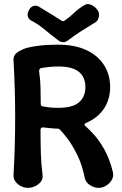

<svg xmlns="http://www.w3.org/2000/svg" viewBox="-20 -899 587 924"><path d="M114 5Q97 5 81 -3Q65 -11 55 -24.5Q45 -38 45 -54Q49 -125 51 -194Q53 -263 53 -332Q53 -401 51 -470Q49 -539 45 -610Q44 -635 66.5 -649Q89 -663 111 -669Q129 -674 167 -679Q205 -684 260 -684Q340 -684 395.5 -658Q451 -632 480.5 -586Q510 -540 510 -480Q510 -420 479.5 -375Q449 -330 391 -306Q387 -304 387 -300Q387 -296 390 -293Q407 -279 432 -251.5Q457 -224 482 -180Q507 -136 523 -72Q528 -51 518.5 -34Q509 -17 491.5 -6Q474 5 454 5Q433 5 413 -8Q393 -21 388 -43Q375 -106 352.5 -152Q330 -198 307 -229Q284 -260 266 -277Q265 -279 262.5 -279.5Q260 -280 255 -280Q241 -280 220 -282.5Q199 -285 186 -286Q175 -286 175 -273Q175 -218 176.5 -164.5Q178 -111 185 -55Q187 -38 176.5 -24.5Q166 -11 149 -3Q132 5 114 5ZM261 -380Q329 -380 360 -406.5Q391 -433 391 -480Q391 -527 360 -553Q329 -579 261 -579Q237 -579 214.5 -576.5Q192 -574 180 -572Q175 -571 171.5 -567Q168 -563 168 -557Q174 -518 175 -478.5Q176 -439 176 -399Q176 -394 179 -390.5Q182 -387 186 -387Q195 -385 214.5 -382.5Q234 -380 261 -380ZM450 -849Q456 -841 456.5 -829.5Q457 -818 452.5 -807.5Q448 -797 438 -791Q398 -767 369.5 -748.5Q341 -730 309 -706Q284 -686 259 -706Q227 -730 194.5 -757Q162 -784 130 -800Q116 -808 113.5 -822Q111 -836 119 -849V-851Q129 -868 144 -871Q159 -874 172 -864Q199 -848 224.5 -832Q250 -816 277 -799Q281 -797 283.5 -797Q286 -797 290 -799Q315 -816 336.5 -837Q358 -858 386 -874Q400 -884 419 -875.5Q438 -867 449 -851Z"/></svg>

Font: Winky Sans Medium
Style: Regular
Weight: 500
Designer: Simon Atzbach
Foundry: typofactur
Version: Version 1.205